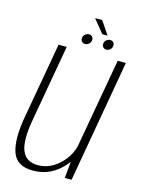

<svg xmlns="http://www.w3.org/2000/svg" viewBox="-116 -827 660 899"><g transform="rotate(15 214.0 -377.5)"><path d="M287.5 0H320.5L424.5 -594H385L297 -98ZM137.5 -595H98L32.5 -224.5Q13 -114 34 -54.2Q55 5.5 133.5 5.5Q207 5.5 261.2 -43Q315.5 -91.5 326 -151L311 -174Q300.5 -113.5 253.8 -69.2Q207 -25 150 -25Q91.5 -25 72.5 -73Q53.5 -121 72 -223.5ZM216.5 -630.5Q227 -630.5 235.8 -638.5Q244.5 -646.5 244.5 -658Q244.5 -667.5 238.5 -673.2Q232.5 -679 223.5 -679Q213 -679 204.2 -671.2Q195.5 -663.5 195.5 -651.5Q195.5 -642.5 201.2 -636.5Q207 -630.5 216.5 -630.5ZM319 -630.5Q330.5 -630.5 338.8 -638.5Q347 -646.5 347 -658Q347 -667.5 341.5 -673.2Q336 -679 326.5 -679Q315.5 -679 307 -671.2Q298.5 -663.5 298.5 -651.5Q298.5 -642.5 304.5 -636.5Q310.5 -630.5 319 -630.5ZM283 -695.5H308.5L265.5 -759.5H231Z"/></g></svg>

Font: Anybody SemiCondensed ExtraLight
Style: Italic
Weight: 250
Width: 4
Italic angle: -10°
Version: Version 1.113;gftools[0.9.25]